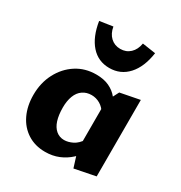

<svg xmlns="http://www.w3.org/2000/svg" viewBox="-163 -794 873 924"><g transform="rotate(30 274.0 -332.0)"><path d="M217 11Q161 11 119 -16Q77 -43 54.5 -90.5Q32 -138 32 -199Q32 -266 60 -319.5Q88 -373 136 -404Q184 -435 246 -435Q288 -435 318 -421Q348 -407 367.5 -382.5Q387 -358 397 -327L361 -285Q346 -312 323.5 -325Q301 -338 276 -338Q248 -338 227 -323.5Q206 -309 195.5 -281.5Q185 -254 185 -217Q185 -175 194.5 -145.5Q204 -116 223 -100Q242 -84 268 -84Q290 -84 314.5 -96Q339 -108 359 -139L401 -101Q380 -67 353 -42Q326 -17 292 -3Q258 11 217 11ZM376 12 349 -74V-347L384 -415L492 -436V-11ZM283 -493Q221 -493 181 -538Q141 -583 128 -665L201 -676Q207 -640 229 -619.5Q251 -599 283 -599Q315 -599 337 -619.5Q359 -640 365 -676L439 -665Q427 -583 386 -538Q345 -493 283 -493Z"/></g></svg>

Font: Ysabeau Infant ExtraBold
Style: Regular
Weight: 800
Designer: Christian Thalmann (Catharsis Fonts)
Version: Version 2.001;gftools[0.9.30]; featfreeze: ss01,ss02,lnum